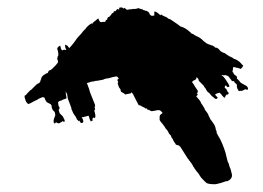

<svg xmlns="http://www.w3.org/2000/svg" viewBox="-20 -501 693 506"><path d="M356.4 -474.6V-476.6Q351.6 -476.6 350.6 -477.5Q349.6 -478.5 346.7 -478.5Q345.7 -480.5 340.8 -478.5Q339.8 -477.5 335.9 -477.5H330.1Q329.1 -476.6 325.2 -476.6Q319.3 -476.6 318.4 -475.6Q314.5 -474.6 312.5 -476.6L310.5 -478.5L308.6 -479.5Q308.6 -480.5 307.6 -480.5Q306.6 -480.5 306.6 -478.5Q304.7 -478.5 301.8 -481.4H298.8Q295.9 -481.4 294.9 -480.5H293.9V-478.5Q294.9 -477.5 294.9 -476.6H293Q293 -475.6 292 -475.6Q292 -476.6 291 -476.6V-477.5L287.1 -475.6Q287.1 -474.6 286.1 -473.6L284.2 -471.7H281.2Q280.3 -471.7 278.3 -466.8Q277.3 -465.8 277.3 -466.8Q276.4 -466.8 275.4 -465.8Q274.4 -464.8 272.5 -461.9Q271.5 -460.9 269.5 -458Q267.6 -456.1 265.6 -456.1L263.7 -454.1Q262.7 -453.1 262.7 -450.2L260.7 -448.2Q259.8 -449.2 258.8 -447.3Q257.8 -446.3 257.8 -443.4H252.9Q248 -443.4 247.1 -442.4Q244.1 -442.4 242.2 -445.3Q241.2 -448.2 239.3 -452.1H238.3L236.3 -450.2L234.4 -449.2L231.4 -446.3Q230.5 -445.3 229.5 -445.3Q228.5 -445.3 228.5 -444.3Q228.5 -443.4 226.6 -442.4L224.6 -441.4V-439.5L223.6 -438.5Q222.7 -438.5 222.7 -439.5Q217.8 -438.5 210 -430.7L207 -427.7L206.1 -425.8L204.1 -423.8L199.2 -418.9Q195.3 -413.1 188.5 -406.2Q182.6 -400.4 177.7 -392.6Q175.8 -390.6 174.8 -388.7Q172.9 -386.7 171.9 -384.8L170.9 -383.8L169.9 -382.8Q168 -380.9 167 -378.9L163.1 -375L162.1 -374Q161.1 -377 158.2 -379.9Q157.2 -380.9 153.3 -382.8H151.4Q151.4 -375 154.3 -371.1V-369.1Q148.4 -371.1 144.5 -368.2Q142.6 -368.2 140.6 -373L138.7 -380.9Q134.8 -378.9 133.8 -377.9Q132.8 -377 130.9 -374Q130.9 -370.1 131.8 -369.1Q132.8 -368.2 132.8 -364.3Q133.8 -363.3 133.8 -355.5L131.8 -351.6Q131.8 -348.6 130.9 -347.7Q130.9 -343.8 131.8 -342.8Q132.8 -341.8 132.8 -338.9Q132.8 -335.9 131.8 -335Q128.9 -332 127.9 -330.1L122.1 -324.2L116.2 -318.4Q115.2 -318.4 113.3 -316.4Q111.3 -316.4 110.4 -315.4Q109.4 -314.5 108.4 -314.5Q107.4 -313.5 107.4 -311.5Q106.4 -310.5 106.4 -309.6Q104.5 -307.6 103.5 -307.6H101.6Q98.6 -304.7 95.7 -303.7Q92.8 -301.8 90.8 -298.8Q88.9 -296.9 88.9 -294.9Q88.9 -292 86.9 -290Q86.9 -285.2 83 -282.2Q82 -281.2 81.1 -281.2Q79.1 -281.2 79.1 -280.3Q77.1 -278.3 76.2 -278.3L66.4 -268.6L62.5 -264.6L60.5 -263.7L56.6 -259.8L50.8 -253.9Q48.8 -250 44.9 -249V-246.1Q44.9 -242.2 45.9 -241.2Q46.9 -240.2 46.9 -237.3Q48.8 -232.4 49.8 -231.4L52.7 -228.5L53.7 -226.6Q58.6 -227.5 68.4 -233.4Q68.4 -234.4 70.3 -234.4Q72.3 -234.4 72.3 -235.4Q72.3 -236.3 74.2 -236.3Q76.2 -236.3 76.2 -237.3Q79.1 -238.3 81.1 -240.2L83 -241.2Q86.9 -243.2 89.8 -244.1Q91.8 -246.1 92.8 -244.1Q94.7 -244.1 95.7 -245.1Q97.7 -243.2 98.6 -240.2Q99.6 -236.3 101.6 -234.4Q102.5 -231.4 107.4 -229.5L113.3 -226.6Q115.2 -224.6 116.2 -222.7V-217.8Q118.2 -213.9 119.1 -210.9L121.1 -209L123 -207Q125 -205.1 125 -202.1Q125 -199.2 126 -198.2L124 -192.4Q123 -191.4 123 -189.5L122.1 -187.5Q120.1 -179.7 123 -175.8H125Q127 -177.7 127 -178.7Q128.9 -178.7 130.9 -176.8Q135.7 -174.8 138.7 -177.7Q141.6 -178.7 144.5 -181.6Q146.5 -181.6 148.4 -179.7Q149.4 -180.7 150.4 -180.7Q151.4 -181.6 149.4 -186.5L145.5 -194.3L136.7 -203.1V-205.1Q135.7 -206.1 135.7 -208Q134.8 -209 134.8 -211.9Q137.7 -214.8 136.7 -217.8L135.7 -219.7Q134.8 -220.7 134.8 -221.7Q134.8 -222.7 133.8 -223.6Q133.8 -229.5 132.8 -230.5Q134.8 -235.4 142.6 -236.3Q144.5 -238.3 148.4 -239.3L154.3 -241.2Q156.2 -242.2 154.3 -250Q153.3 -251 153.3 -260.7Q156.2 -252.9 157.2 -252Q157.2 -247.1 158.2 -246.1Q158.2 -241.2 159.2 -240.2Q164.1 -226.6 168 -216.8Q168 -212.9 168.9 -211.9Q169.9 -210.9 169.9 -210Q171.9 -206.1 172.9 -203.1Q173.8 -202.1 175.8 -198.2L177.7 -196.3Q177.7 -195.3 178.7 -194.3L179.7 -193.4Q181.6 -189.5 182.6 -186.5L185.5 -183.6L186.5 -181.6L188.5 -183.6L192.4 -177.7Q193.4 -176.8 195.3 -176.8Q201.2 -177.7 199.2 -183.6Q198.2 -188.5 195.3 -191.4Q195.3 -192.4 200.2 -192.4Q201.2 -193.4 203.1 -193.4Q205.1 -193.4 206.1 -194.3Q209 -194.3 210 -195.3Q211.9 -195.3 212.9 -196.3Q214.8 -194.3 215.8 -188.5Q217.8 -182.6 219.7 -180.7L221.7 -182.6Q223.6 -182.6 224.6 -183.6Q223.6 -184.6 223.6 -188.5L226.6 -191.4L228.5 -190.4Q228.5 -189.5 229.5 -189.5L231.4 -193.4Q231.4 -200.2 230.5 -201.2Q229.5 -208 228.5 -208Q228.5 -211.9 230.5 -211.9V-214.8Q229.5 -215.8 229.5 -217.8Q229.5 -219.7 230.5 -220.7V-224.6L218.8 -253.9Q217.8 -254.9 214.8 -266.6Q210.9 -276.4 209 -282.2L216.8 -284.2L218.8 -285.2Q220.7 -285.2 221.7 -286.1H225.6Q227.5 -286.1 228.5 -287.1Q231.4 -287.1 232.4 -288.1H236.3L246.1 -290H248Q249 -291 251 -291Q252.9 -291 253.9 -292Q256.8 -293.9 266.6 -294.9Q269.5 -295.9 277.3 -297.9L287.1 -299.8Q287.1 -298.8 289.1 -298.8L290 -297.9Q291 -296.9 293 -293.9L291 -292L289.1 -291Q289.1 -289.1 292 -284.2Q289.1 -283.2 291 -278.3L293 -272.5Q293.9 -269.5 296.9 -266.6Q297.9 -265.6 297.9 -262.7Q297.9 -260.7 299.8 -258.8Q300.8 -257.8 304.7 -255.9Q306.6 -255.9 309.6 -252Q320.3 -253.9 324.2 -254.9L327.1 -257.8Q328.1 -257.8 328.1 -255.9L329.1 -254.9Q331.1 -252.9 332 -250L333 -248Q334 -246.1 335.9 -242.2Q336.9 -241.2 336.9 -240.2Q339.8 -235.4 345.7 -223.6Q349.6 -223.6 350.6 -222.7Q354.5 -220.7 355.5 -219.7Q361.3 -217.8 365.2 -213.9V-215.8Q367.2 -215.8 367.2 -214.8Q367.2 -213.9 369.1 -211.9Q372.1 -211.9 373 -210.9L377 -209Q378.9 -207 386.7 -209L396.5 -210.9Q401.4 -210.9 403.3 -209L408.2 -204.1Q408.2 -203.1 407.2 -202.1L406.2 -201.2Q405.3 -200.2 402.3 -198.2Q401.4 -197.3 401.4 -196.3Q401.4 -194.3 400.4 -193.4Q400.4 -190.4 401.4 -189.5L400.4 -188.5Q400.4 -183.6 403.3 -180.7Q404.3 -179.7 406.2 -176.8L408.2 -174.8L410.2 -171.9Q411.1 -170.9 413.1 -168Q414.1 -168 414.1 -166L415 -165Q416 -164.1 416 -163.1Q416 -162.1 417 -162.1L418 -161.1L420.9 -157.2L421.9 -156.2L422.9 -154.3L423.8 -152.3L424.8 -150.4L425.8 -148.4L429.7 -144.5L430.7 -142.6Q431.6 -141.6 431.6 -139.6Q432.6 -138.7 432.6 -137.7L434.6 -135.7Q435.5 -134.8 435.5 -133.8Q437.5 -128.9 438.5 -127.9Q438.5 -127 439.5 -126L441.4 -124Q442.4 -123 442.4 -121.1Q445.3 -118.2 449.2 -118.2Q450.2 -119.1 455.1 -114.3L475.6 -82Q476.6 -82 477.5 -80.1L478.5 -78.1L480.5 -76.2Q481.4 -75.2 482.4 -73.2L484.4 -71.3L485.4 -68.4L487.3 -66.4L488.3 -64.5Q489.3 -61.5 491.2 -59.6Q492.2 -58.6 492.2 -57.6Q492.2 -56.6 493.2 -56.6L497.1 -50.8Q502.9 -44.9 509.8 -33.2Q517.6 -24.4 524.4 -18.6Q531.2 -15.6 542 -15.6H548.8Q559.6 -17.6 573.2 -22.5Q574.2 -23.4 577.1 -23.4Q580.1 -23.4 581.1 -24.4Q593.8 -31.2 590.8 -43Q589.8 -46.9 587.9 -54.7Q586.9 -55.7 586.9 -57.6Q585.9 -58.6 585.9 -59.6Q585 -60.5 585 -62.5Q584 -63.5 584 -64.5Q584 -68.4 580.1 -75.2L577.1 -86.9Q573.2 -107.4 559.6 -135.7L558.6 -136.7Q558.6 -137.7 557.6 -138.7Q555.7 -142.6 554.7 -143.6L552.7 -147.5L550.8 -151.4V-155.3Q550.8 -156.2 549.8 -157.2L548.8 -158.2V-160.2L546.9 -168Q544.9 -172.9 539.1 -180.7L536.1 -184.6L535.2 -185.5L534.2 -187.5Q533.2 -188.5 533.2 -189.5L532.2 -191.4L531.2 -193.4L529.3 -197.3Q529.3 -199.2 528.3 -200.2Q527.3 -201.2 527.3 -202.1Q526.4 -203.1 524.4 -206.1Q523.4 -207 521.5 -210Q519.5 -211.9 519.5 -212.9Q519.5 -214.8 518.6 -215.8Q517.6 -216.8 515.6 -220.7Q513.7 -224.6 511.7 -226.6Q509.8 -228.5 508.8 -232.4L504.9 -238.3L501 -242.2L500 -244.1L497.1 -247.1L501 -251Q501 -252.9 500 -252.9L498 -254.9Q501 -254.9 501 -255.9Q501 -257.8 500 -257.8Q500 -258.8 502 -260.7L500 -263.7L494.1 -272.5Q489.3 -281.2 486.3 -284.2Q487.3 -288.1 493.2 -290Q498 -292 498 -297.9L502 -293.9L502.9 -292Q503.9 -287.1 505.9 -286.1L515.6 -276.4Q517.6 -274.4 517.6 -273.4L518.6 -271.5L520.5 -269.5Q521.5 -268.6 523.4 -264.6Q525.4 -260.7 526.4 -259.8Q528.3 -257.8 531.2 -255.9L534.2 -252.9L535.2 -251Q537.1 -249 539.1 -247.1L542 -245.1L544.9 -242.2L546.9 -241.2Q547.9 -240.2 548.8 -240.2Q552.7 -240.2 553.7 -244.1L549.8 -248L547.9 -250L546.9 -252Q548.8 -253.9 552.7 -254.9Q553.7 -255.9 557.6 -255.9Q558.6 -256.8 559.6 -256.8L560.5 -254.9L564.5 -251Q564.5 -250 565.4 -249L566.4 -248L568.4 -246.1L570.3 -244.1Q570.3 -243.2 571.3 -243.2L574.2 -246.1Q574.2 -247.1 573.2 -248Q574.2 -248 575.2 -249L576.2 -250Q576.2 -251 577.1 -252Q578.1 -252 579.1 -251L583 -254.9V-255.9Q580.1 -257.8 578.1 -262.7Q577.1 -266.6 572.3 -269.5Q572.3 -273.4 573.2 -274.4Q574.2 -275.4 574.2 -276.4Q574.2 -275.4 576.2 -275.4L577.1 -274.4Q577.1 -273.4 579.1 -271.5H580.1Q582 -271.5 583 -272.5Q584 -273.4 585 -273.4Q583 -279.3 576.2 -289.1Q568.4 -300.8 564.5 -301.8V-303.7Q570.3 -301.8 571.3 -302.7Q575.2 -303.7 577.1 -301.8Q580.1 -301.8 584 -297.9Q584 -296.9 585 -295.9L585.9 -294.9L586.9 -293Q587.9 -293 587.9 -292L588.9 -291Q589.8 -291 589.8 -289.1L590.8 -288.1Q591.8 -287.1 593.8 -287.1H596.7L598.6 -283.2Q601.6 -280.3 602.5 -280.3Q604.5 -278.3 604.5 -274.4Q603.5 -273.4 605.5 -267.6L606.4 -265.6Q607.4 -265.6 607.4 -264.6Q607.4 -263.7 608.4 -262.7Q609.4 -261.7 609.4 -260.7Q610.4 -261.7 618.2 -261.7L626 -265.6H627.9Q628.9 -264.6 630.9 -264.6Q632.8 -264.6 633.8 -265.6Q633.8 -273.4 626 -276.4Q613.3 -283.2 613.3 -284.2Q613.3 -285.2 612.3 -285.2L611.3 -287.1L609.4 -289.1L605.5 -293L604.5 -293.9Q603.5 -294.9 604.5 -296.9Q605.5 -297.9 603.5 -299.8L601.6 -301.8Q600.6 -301.8 598.6 -303.7L596.7 -305.7Q595.7 -306.6 595.7 -307.6Q595.7 -308.6 594.7 -309.6L592.8 -311.5V-314.5Q593.8 -315.4 593.8 -318.4Q593.8 -322.3 594.7 -323.2V-324.2H597.7Q598.6 -323.2 601.6 -323.2Q602.5 -322.3 605.5 -322.3Q613.3 -320.3 614.3 -319.3L618.2 -323.2Q620.1 -327.1 621.1 -328.1Q618.2 -330.1 616.2 -333L610.4 -338.9Q609.4 -339.8 608.4 -339.8Q607.4 -339.8 607.4 -340.8Q607.4 -341.8 605.5 -341.8L604.5 -342.8L600.6 -344.7Q599.6 -345.7 596.7 -345.7Q592.8 -349.6 585 -352.5Q575.2 -358.4 573.2 -360.4Q572.3 -361.3 570.3 -361.3L568.4 -362.3L562.5 -365.2L558.6 -369.1Q556.6 -372.1 553.7 -374Q551.8 -374 550.8 -375Q549.8 -376 548.8 -376Q548.8 -375 547.9 -375L544.9 -377.9Q544.9 -378.9 543 -378.9L542 -379.9Q541 -379.9 541 -380.9H539.1Q538.1 -380.9 537.1 -381.8L528.3 -384.8Q523.4 -386.7 519.5 -390.6L516.6 -392.6L511.7 -397.5L507.8 -400.4Q505.9 -402.3 499 -405.3Q492.2 -408.2 489.3 -411.1Q484.4 -412.1 483.4 -414.1Q469.7 -427.7 455.1 -431.6Q449.2 -436.5 437.5 -444.3L428.7 -450.2Q423.8 -451.2 421.9 -453.1L419.9 -455.1L416 -457Q414.1 -457 413.1 -458Q412.1 -459 411.1 -459Q410.2 -459 408.7 -460Q407.2 -460.9 406.2 -461.9Q405.3 -462.9 404.3 -462.9Q403.3 -461.9 403.3 -460.9H402.3L398.4 -464.8L395.5 -466.8Q393.6 -468.8 390.6 -469.7Q389.6 -470.7 386.7 -470.7V-460Q381.8 -460 380.9 -459Q375 -460.9 374 -464.8Q373 -468.8 369.1 -470.7Q367.2 -472.7 363.3 -472.7Q362.3 -472.7 361.3 -473.6Q360.4 -474.6 356.4 -474.6Z"/></svg>

Font: My Font
Style: x-wing-ships
Weight: 500
Version: Version 0.001